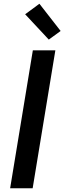

<svg xmlns="http://www.w3.org/2000/svg" viewBox="-20 -1003 343 1023"><path d="M34 0 155 -735H275L154 0ZM240 -792 114 -927 190 -983 303 -838Z"/></svg>

Font: Iosevka Aile
Style: Bold Italic
Weight: 700
Italic angle: -9°
Designer: Belleve Invis
Foundry: Belleve Invis
Version: Version 28.0.1; ttfautohint (v1.8.4)